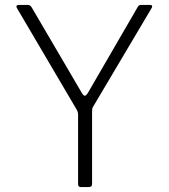

<svg xmlns="http://www.w3.org/2000/svg" viewBox="-20 -762 687 782"><path d="M599 -738.5C597.7 -740.8 595 -742 591 -742H557C552.3 -742 549 -741.5 547 -740.5C545 -739.5 542.7 -736.7 540 -732L337 -382C332.3 -375.3 328.7 -372 326 -372C322 -372 317.7 -376 313 -384L109 -732C106.3 -736 103.8 -738.7 101.5 -740C99.2 -741.3 95.7 -742 91 -742H57C50.3 -742 47 -740 47 -736C47 -733.3 47.7 -731 49 -729L292 -316C296 -309.3 298 -302.3 298 -295V-12C298 -4 302 0 310 0H339C345 0 349.2 -1 351.5 -3C353.8 -5 355 -8.7 355 -14V-304C355 -309.3 355.2 -313.7 355.5 -317C355.8 -320.3 357 -323.7 359 -327L598 -730C600 -733.3 600.3 -736.2 599 -738.5Z"/></svg>

Font: Libre Franklin ExtraLight
Style: Regular
Weight: 275
Designer: Pablo Impallari, Rodrigo Fuenzalida
Foundry: Impallari Type
Version: Version 1.002; ttfautohint (v1.5)